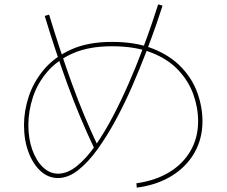

<svg xmlns="http://www.w3.org/2000/svg" viewBox="-20 -823 1040 880"><path d="M607 37 605 17Q692 5 755.5 -33.5Q819 -72 853.5 -132Q888 -192 888 -267Q888 -330 866 -391Q844 -452 797 -502Q750 -552 675 -581.5Q600 -611 493 -611Q388 -611 315 -579Q242 -547 196.5 -493.5Q151 -440 130.5 -376.5Q110 -313 110 -250Q110 -187 128 -136.5Q146 -86 177 -56.5Q208 -27 246 -27Q289 -27 332.5 -62Q376 -97 417.5 -156.5Q459 -216 497.5 -289.5Q536 -363 570 -441Q604 -519 631 -590.5Q658 -662 677 -718Q696 -774 705 -803L725 -797Q716 -768 696.5 -711.5Q677 -655 649 -582Q621 -509 586.5 -429.5Q552 -350 511.5 -275Q471 -200 427.5 -139.5Q384 -79 338 -43Q292 -7 246 -7Q201 -7 166 -39Q131 -71 110.5 -126Q90 -181 90 -250Q90 -315 112 -381.5Q134 -448 182 -505Q230 -562 307 -596.5Q384 -631 493 -631Q604 -631 683 -599Q762 -567 812 -514Q862 -461 885 -396.5Q908 -332 908 -267Q908 -187 871 -122.5Q834 -58 766.5 -16.5Q699 25 607 37ZM413 -141Q346 -281 290 -434.5Q234 -588 185 -750L205 -756Q254 -594 309 -441.5Q364 -289 431 -149Z"/></svg>

Font: Murecho Thin Thin
Style: Regular
Weight: 250
Version: Version 1.010